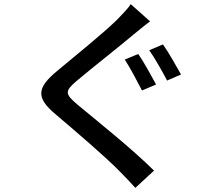

<svg xmlns="http://www.w3.org/2000/svg" viewBox="-20 -833 1040 925"><path d="M646 -573 581 -546C607 -507 643 -438 664 -397L732 -426C712 -463 672 -536 646 -573ZM765 -619 699 -591C726 -553 763 -487 785 -445L852 -474C831 -512 791 -583 765 -619ZM703 -730 610 -813C597 -792 567 -762 544 -738C476 -671 331 -555 255 -491C160 -412 150 -364 247 -283C339 -205 489 -77 555 -9C581 17 608 45 632 72L722 -11C618 -115 436 -260 352 -330C292 -381 292 -394 349 -443C420 -503 559 -612 625 -668C645 -684 677 -711 703 -730Z"/></svg>

Font: GenYoGothic2 TW M
Style: Regular
Weight: 500
Version: Version 2.100;PS 2.1;hotconv 16.6.51;makeotf.lib2.5.65220 DE